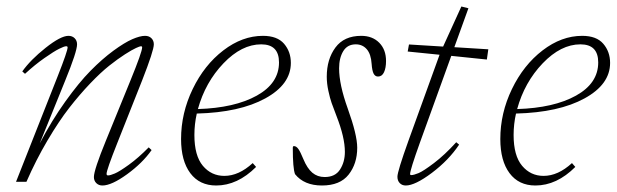

<svg xmlns="http://www.w3.org/2000/svg" viewBox="-20 -554 1881 585"><path d="M28.8 0 155.8 -321.8Q186 -398.4 186 -409.7Q186 -413.1 181.6 -413.1Q175.8 -413.1 160.2 -405.3Q144.5 -397.5 115.5 -377.2Q86.4 -356.9 56.2 -329.1L47.9 -336.4Q72.8 -371.6 118.9 -408.2Q165 -444.8 188.5 -444.8Q200.2 -444.8 207.5 -437.5Q214.8 -430.2 214.8 -418.9Q214.8 -397 178.7 -308.6L101.1 -117.2Q137.7 -187 179 -244.6Q220.2 -302.2 255.9 -338.4Q291.5 -374.5 325.4 -399.4Q359.4 -424.3 383.1 -434.6Q406.7 -444.8 421.9 -444.8Q434.1 -444.8 441.4 -437.5Q448.7 -430.2 448.7 -418.9Q448.7 -399.9 413.1 -309.1L337.4 -118.2Q304.7 -36.1 304.7 -24.4Q304.7 -19.5 309.1 -19.5Q315.9 -19.5 329.8 -25.4Q343.8 -31.2 372.6 -52Q401.4 -72.8 433.1 -105L441.9 -96.7Q414.1 -57.1 366.9 -22.9Q319.8 11.2 292 11.2Q280.8 11.2 273.4 3.9Q266.1 -3.4 266.1 -14.6Q266.1 -36.1 302.7 -125.5L377.4 -308.6Q413.1 -396 413.1 -409.7Q413.1 -413.1 409.2 -413.1Q406.2 -413.1 394.3 -407.7Q382.3 -402.3 360.6 -388.4Q338.9 -374.5 313 -354Q287.1 -333.5 254.9 -299.8Q222.7 -266.1 190.9 -225.3Q159.2 -184.6 124.5 -125.7Q89.8 -66.9 60.5 0Z M638.7 11.2Q587.9 11.2 559.8 -26.4Q531.7 -64 531.7 -130.4Q531.7 -209.5 567.1 -282.7Q602.5 -356 660.4 -400.4Q718.3 -444.8 781.2 -444.8Q824.7 -444.8 845.5 -420.7Q866.2 -396.5 866.2 -362.3Q866.2 -296.9 788.3 -254.2Q710.4 -211.4 579.6 -208Q572.3 -175.8 572.3 -142.6Q572.3 -79.6 598.1 -48.8Q624 -18.1 663.6 -18.1Q707.5 -18.1 750 -57.1L760.3 -45.4Q703.6 11.2 638.7 11.2ZM775.9 -418.9Q716.3 -418.9 660.9 -361.1Q605.5 -303.2 583 -221.7Q694.8 -225.1 762.5 -262.7Q830.1 -300.3 830.1 -363.8Q830.1 -418.9 775.9 -418.9Z M960.9 11.2Q906.7 11.2 878.9 -23.4Q872.1 -41.5 872.1 -103Q872.1 -108.9 875.5 -108.9Q882.8 -108.9 889.2 -99.9Q895.5 -90.8 904.3 -69.3Q916 -41 931.6 -27.8Q947.3 -14.6 969.2 -14.6Q1001.5 -14.6 1016.1 -37.6Q1030.8 -60.5 1030.8 -91.3Q1030.8 -135.3 1005.4 -200.2Q995.6 -225.6 990.5 -240Q985.4 -254.4 980.5 -277.1Q975.6 -299.8 975.6 -320.3Q975.6 -373.5 1002 -409.2Q1028.3 -444.8 1080.6 -444.8Q1114.7 -444.8 1135.5 -423.8Q1156.2 -402.8 1156.2 -368.2Q1156.2 -347.2 1150.1 -334Q1144 -320.8 1131.8 -320.8Q1123 -320.8 1118.4 -329.6Q1113.8 -338.4 1112.3 -359.4Q1110.4 -389.2 1097.4 -404.1Q1084.5 -418.9 1064 -418.9Q1038.6 -418.9 1025.9 -398.2Q1013.2 -377.4 1013.2 -345.7Q1013.2 -296.4 1039.6 -223.1Q1068.4 -143.1 1068.4 -104Q1068.4 -55.2 1042.2 -22Q1016.1 11.2 960.9 11.2Z M1216.3 11.2Q1205.1 11.2 1198 3.9Q1190.9 -3.4 1190.9 -15.6Q1190.9 -31.7 1224.6 -125.5L1319.3 -387.2L1222.2 -397L1226.1 -418.5L1330.1 -412.1L1385.7 -534.2L1407.2 -528.8L1364.3 -410.2L1467.8 -403.8L1463.4 -372.6L1355 -383.8L1259.3 -119.1Q1229.5 -36.1 1229.5 -23.9Q1229.5 -20.5 1232.9 -20.5Q1240.7 -20.5 1255.4 -26.6Q1270 -32.7 1302.2 -57.1Q1334.5 -81.5 1370.1 -120.6L1378.9 -113.3Q1347.2 -65.9 1295.9 -27.3Q1244.6 11.2 1216.3 11.2Z M1611.3 11.2Q1560.5 11.2 1532.5 -26.4Q1504.4 -64 1504.4 -130.4Q1504.4 -209.5 1539.8 -282.7Q1575.2 -356 1633.1 -400.4Q1690.9 -444.8 1753.9 -444.8Q1797.4 -444.8 1818.1 -420.7Q1838.9 -396.5 1838.9 -362.3Q1838.9 -296.9 1761 -254.2Q1683.1 -211.4 1552.2 -208Q1544.9 -175.8 1544.9 -142.6Q1544.9 -79.6 1570.8 -48.8Q1596.7 -18.1 1636.2 -18.1Q1680.2 -18.1 1722.7 -57.1L1732.9 -45.4Q1676.3 11.2 1611.3 11.2ZM1748.5 -418.9Q1689 -418.9 1633.5 -361.1Q1578.1 -303.2 1555.7 -221.7Q1667.5 -225.1 1735.1 -262.7Q1802.7 -300.3 1802.7 -363.8Q1802.7 -418.9 1748.5 -418.9Z"/></svg>

Font: Elstob ExtraLight
Style: Italic
Weight: 200
Italic angle: -20°
Designer: Peter S. Baker
Version: Version 1.015